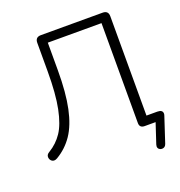

<svg xmlns="http://www.w3.org/2000/svg" viewBox="-151 -833 1051 1119"><g transform="rotate(-20 374.5 -273.0)"><path d="M663 159Q653 159 645.5 152.5Q638 146 638 135Q638 132 640 124L681 0H613Q598 0 590 -7.5Q582 -15 582 -30V-650H249V-479Q249 -339 229 -245Q209 -151 169.5 -92.5Q130 -34 69 2Q59 8 50 8Q35 8 26 -7Q22 -15 22 -23Q22 -39 40 -49Q90 -79 122.5 -127.5Q155 -176 173 -264.5Q191 -353 191 -494V-670Q191 -705 226 -705H609Q644 -705 644 -670V-54H711Q744 -54 744 -30Q744 -24 741 -16L690 139Q683 159 663 159Z"/></g></svg>

Font: SN Pro Light
Style: Regular
Weight: 300
Designer: Tobias Whetton
Foundry: Supernotes
Version: Version 1.002